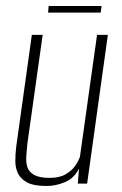

<svg xmlns="http://www.w3.org/2000/svg" viewBox="-20 -611 405 639"><path d="M135 8Q93 8 71 -3.5Q49 -15 40 -33.5Q31 -52 31 -75Q31 -98 34 -123L86 -495H122L71 -132Q69 -111 67.5 -91Q66 -71 71 -55Q76 -39 93.5 -29Q111 -19 145 -19Q178 -19 198.5 -31Q219 -43 230 -59Q241 -75 246 -89L303 -495H339L270 0H239L243 -50Q227 -18 196.5 -5Q166 8 135 8ZM140 -569 142 -591H318L315 -569Z"/></svg>

Font: Alumni Sans Thin ExtraLight
Style: Italic
Weight: 250
Italic angle: -8°
Version: Version 1.016